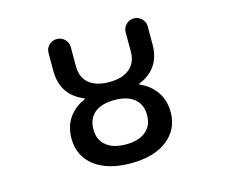

<svg xmlns="http://www.w3.org/2000/svg" viewBox="-104 -896 1207 1026"><g transform="rotate(-15 500.0 -383.0)"><path d="M300.8 -66.4Q226.6 -123 226.6 -220.7Q226.6 -295.9 269.5 -347.7Q301.8 -385.7 347.7 -404.3Q350.6 -405.3 350.6 -407.7Q350.6 -410.2 347.7 -411.1Q226.6 -460.9 226.6 -595.7V-694.3Q226.6 -719.7 244.6 -737.3Q262.7 -754.9 288.1 -754.9Q313.5 -754.9 331.5 -737.3Q349.6 -719.7 349.6 -694.3V-587.9Q349.6 -526.4 388.7 -493.2Q428.7 -460 501 -460Q573.2 -460 613.3 -493.2Q653.3 -526.4 653.3 -587.9V-694.3Q653.3 -719.7 671.4 -737.3Q689.5 -754.9 714.4 -754.9Q739.3 -754.9 757.3 -737.3Q775.4 -719.7 775.4 -694.3V-595.7Q775.4 -460.9 654.3 -411.1Q651.4 -410.2 651.4 -407.7Q651.4 -405.3 654.3 -404.3Q700.2 -385.7 732.4 -346.7Q775.4 -294.9 775.4 -220.7Q775.4 -124 701.2 -67.4Q627.9 -10.7 501 -10.7Q374 -10.7 300.8 -66.4ZM390.6 -328.1Q352.5 -295.9 352.5 -237.8Q352.5 -179.7 390.6 -148.4Q428.7 -115.2 501 -115.2Q573.2 -115.2 611.3 -148.4Q649.4 -179.7 649.4 -237.8Q649.4 -295.9 611.3 -328.1Q572.3 -360.4 501 -360.4Q429.7 -360.4 390.6 -328.1Z"/></g></svg>

Font: Rounded-X Mgen+ 1m medium
Style: Regular
Weight: 500
Designer: [Source Han Sans]
Ryoko NISHIZUKA  (kana & ideographs); Paul D. Hunt (Latin, Greek & Cyrillic); Wenlong ZHANG  (bopomofo
Version: Version 1.059.20150602